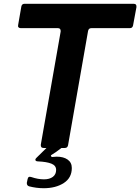

<svg xmlns="http://www.w3.org/2000/svg" viewBox="-20 -783 742 1016"><path d="M687 -763Q704 -763 702 -745L684 -648Q681 -634 667 -634H463Q449 -634 446 -619L340 -14Q337 0 323 0H305Q276 23 249 39L253 48Q275 46 280 46Q316 46 338 61.5Q360 77 360 106Q360 158 317.5 185.5Q275 213 211 213Q173 213 134 203Q121 199 122 184L126 165Q129 148 146 154Q181 166 213 166Q242 166 259.5 153Q277 140 277 116Q277 93 252 83Q227 73 181 71Q174 71 170.5 68.5Q167 66 167 62Q167 58 173 52L226 0H211Q194 0 196 -18L301 -616V-620Q301 -626 297.5 -630Q294 -634 287 -634H90Q82 -634 78 -638.5Q74 -643 76 -651L93 -749Q96 -763 110 -763Z"/></svg>

Font: Open Sauce Two
Style: Bold Italic
Weight: 700
Italic angle: -10°
Designer: Alfredo Marco Pradil
Foundry: Creative Sauce Fz LLC
Version: Version 1.477